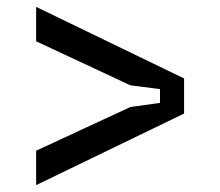

<svg xmlns="http://www.w3.org/2000/svg" viewBox="-20 -582 640 558"><path d="M85 -44V-144L359 -271L445 -283V-323L359 -334L85 -462V-562L515 -354V-252Z"/></svg>

Font: Fliege Mono Thin
Style: Regular
Weight: 100
Version: Version 0.020;Glyphs 3.3 (3306)